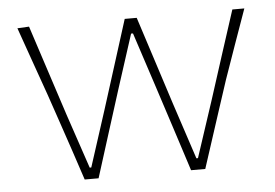

<svg xmlns="http://www.w3.org/2000/svg" viewBox="-42 -551 869 606"><g transform="rotate(-5 392.5 -248.0)"><path d="M203 0Q187.5 -47 171.8 -94Q156 -141 140 -188L110 -276Q90.5 -331 71.5 -384.8Q52.5 -438.5 33 -494L70 -496Q92.5 -427 117 -352Q141.5 -277 164 -208L222 -36H227L284 -212.5Q306 -281.5 328.2 -352.2Q350.5 -423 373 -494H411Q433 -426.5 455.5 -356.2Q478 -286 501 -215L560 -36H565L624.5 -216.5Q646.5 -285.5 670.2 -358.8Q694 -432 714 -494H752Q732.5 -439.5 713.2 -384.8Q694 -330 675 -276L646.5 -189Q615 -91.5 585 0H540Q518.5 -67.5 495 -139.5Q471.5 -211.5 450.5 -276.5L395 -446H389L334 -275.5Q314 -212 291.2 -140.2Q268.5 -68.5 247 0Z"/></g></svg>

Font: Commissioner Loud Thin
Style: Regular
Weight: 100
Designer: Kostas Bartsokas
Foundry: Kostas Bartsokas
Version: Version 1.000; ttfautohint (v1.8.3)